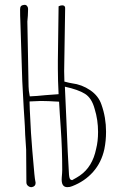

<svg xmlns="http://www.w3.org/2000/svg" viewBox="-20 -777 483 793"><path d="M109 -4Q102 -4 95.5 -9.5Q89 -15 89 -24L88 -159L84 -221Q83 -256 81 -283.5Q79 -311 78 -330L72 -442L64 -692Q63 -708 63 -739Q63 -748 67 -752Q71 -756 80 -757H82Q88 -757 92 -752Q96 -747 96 -740Q96 -728 95 -712Q94 -696 93 -688L98 -420Q98 -404 103 -379Q130 -380 168 -384L222 -388Q219 -445 219 -493V-526L222 -751Q230 -755 237 -755Q251 -755 249 -738L245 -483L246 -440Q269 -434 277 -433Q318 -428 352.5 -404.5Q387 -381 399 -345Q418 -292 418 -233Q418 -195 411 -161Q399 -106 364.5 -67Q330 -28 278 -8Q269 -4 258 -4Q232 -4 235 -43Q237 -65 237 -75Q237 -162 231 -247Q229 -285 227 -306L224 -357Q177 -360 149 -360Q136 -360 102 -358L103 -325L108 -228Q112 -166 122 -58Q124 -38 126 -28Q127 -26 127 -21Q127 -7 111 -4ZM310 -52Q362 -88 377 -162Q385 -193 385 -232Q385 -282 371 -327Q359 -372 331 -389.5Q303 -407 248 -419L254 -285Q260 -131 265 -55Q266 -44 268.5 -39Q271 -34 278 -33Q300 -45 310 -52Z"/></svg>

Font: Amatic SC
Style: Regular
Weight: 400
Designer: Multiple Designers
Foundry: Vernon Adams
Version: Version 2.505